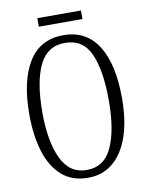

<svg xmlns="http://www.w3.org/2000/svg" viewBox="-92 -899 751 975"><g transform="rotate(-10 283.5 -411.5)"><path d="M283 10Q202 10 149 -36Q96 -82 70 -165Q44 -248 44 -359Q44 -530 103.5 -627.5Q163 -725 284 -725Q401 -725 461.5 -630Q522 -535 522 -358Q522 -245 494 -162.5Q466 -80 412.5 -35Q359 10 283 10ZM283 -30Q373 -30 413.5 -117.5Q454 -205 454 -358Q454 -513 416 -599Q378 -685 284 -685Q193 -685 152 -599Q111 -513 111 -358Q111 -207 153 -118.5Q195 -30 283 -30ZM169 -789V-833H394V-789Z"/></g></svg>

Font: Noto Serif Ethiopic ExtraCondensed Light
Style: Regular
Weight: 300
Width: 2
Designer: Monotype Design Team
Foundry: Monotype Imaging Inc.
Version: Version 2.102; ttfautohint (v1.8.4.7-5d5b)